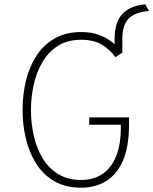

<svg xmlns="http://www.w3.org/2000/svg" viewBox="-20 -861 713 893"><path d="M513 -616V-680Q513 -756.5 548 -795Q583 -833.5 655 -841L673 -810Q631 -806.5 603.5 -792.8Q576 -779 562.5 -752Q549 -725 549 -682V-616ZM358 12Q284.5 12 232.5 -18.2Q180.5 -48.5 148 -100.2Q115.5 -152 100.2 -216.8Q85 -281.5 85 -350Q85 -421.5 101 -486.8Q117 -552 150.2 -602.8Q183.5 -653.5 235.2 -682.8Q287 -712 358 -712Q407.5 -712 444 -697.5Q480.5 -683 506.2 -661Q532 -639 549 -616L517 -595Q494 -627.5 456 -651.8Q418 -676 358 -676Q293 -676 248.2 -647Q203.5 -618 176 -570Q148.5 -522 136.2 -464.5Q124 -407 124 -350Q124 -286.5 137.5 -228Q151 -169.5 179.2 -123.5Q207.5 -77.5 251.8 -50.8Q296 -24 358 -24Q414 -24 455.2 -51Q496.5 -78 519.2 -132.2Q542 -186.5 542 -269V-281H395V-315H580V-281Q580 -177 551.2 -112.5Q522.5 -48 472.2 -18Q422 12 358 12Z"/></svg>

Font: Overpass Thin
Style: Regular
Weight: 250
Designer: Delve Withrington, Dave Bailey, Thomas Jockin
Foundry: Delve Fonts LLC
Version: Version 4.000